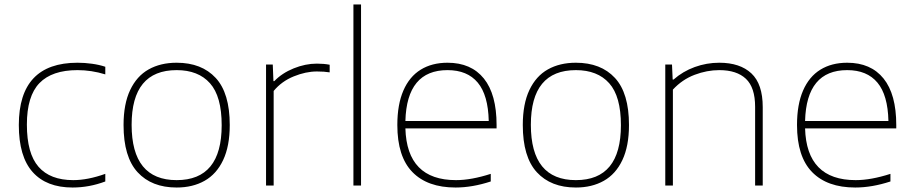

<svg xmlns="http://www.w3.org/2000/svg" viewBox="-20 -828 4074 857"><path d="M64 -270Q64 -548 326 -548Q358 -548 390.5 -543.5Q423 -539 450 -530V-496Q388 -515 326 -515Q212 -515 156 -457Q100 -399 100 -272Q100 -143 152 -83.5Q204 -24 307 -24Q371.5 -24 450 -52V-18Q378 9 304 9Q187.5 9 125.8 -60Q64 -129 64 -270Z M531.5 -270Q531.5 -364 561 -426.2Q590.5 -488.5 643.5 -518.2Q696.5 -548 768.5 -548Q880 -548 942.8 -480.2Q1005.5 -412.5 1005.5 -270Q1005.5 -176 976 -113.5Q946.5 -51 893.2 -21Q840 9 768.5 9Q657 9 594.2 -59.2Q531.5 -127.5 531.5 -270ZM969.5 -269Q969.5 -398 917.2 -456.5Q865 -515 768.5 -515Q567.5 -515 567.5 -271Q567.5 -24 768.5 -24Q969.5 -24 969.5 -269Z M1167.5 -540H1197.5L1200.5 -466H1204.5Q1238.5 -501.5 1290.8 -522.8Q1343 -544 1394.5 -544Q1425.5 -544 1451.5 -539V-505Q1427.5 -509 1394.5 -509Q1345 -509 1291 -487Q1237 -465 1201.5 -422V0H1167.5Z M1557.5 0V-808H1591.5V0Z M2196.5 -255H1789.5Q1796 -24 2015.5 -24Q2083.5 -24 2170.5 -52V-18Q2088 9 2013.5 9Q1888 9 1820.8 -60Q1753.5 -129 1753.5 -270Q1753.5 -361.5 1780.5 -423.8Q1807.5 -486 1857.8 -517Q1908 -548 1977.5 -548Q2083 -548 2139.8 -477.5Q2196.5 -407 2196.5 -270ZM1789.5 -288H2161.5Q2159 -403.5 2112.5 -459.2Q2066 -515 1977.5 -515Q1795.5 -515 1789.5 -288Z M2313.5 -270Q2313.5 -364 2343 -426.2Q2372.5 -488.5 2425.5 -518.2Q2478.5 -548 2550.5 -548Q2662 -548 2724.8 -480.2Q2787.5 -412.5 2787.5 -270Q2787.5 -176 2758 -113.5Q2728.5 -51 2675.2 -21Q2622 9 2550.5 9Q2439 9 2376.2 -59.2Q2313.5 -127.5 2313.5 -270ZM2751.5 -269Q2751.5 -398 2699.2 -456.5Q2647 -515 2550.5 -515Q2349.5 -515 2349.5 -271Q2349.5 -24 2550.5 -24Q2751.5 -24 2751.5 -269Z M2949.5 -540H2979.5L2982.5 -473H2986.5Q3028 -509.5 3081 -528.8Q3134 -548 3190.5 -548Q3283 -548 3333.8 -500.5Q3384.5 -453 3384.5 -350V0H3350.5V-351Q3350.5 -437.5 3309.5 -476.2Q3268.5 -515 3190.5 -515Q3135.5 -515 3080.2 -494Q3025 -473 2983.5 -428V0H2949.5Z M3980.5 -255H3573.5Q3580 -24 3799.5 -24Q3867.5 -24 3954.5 -52V-18Q3872 9 3797.5 9Q3672 9 3604.8 -60Q3537.5 -129 3537.5 -270Q3537.5 -361.5 3564.5 -423.8Q3591.5 -486 3641.8 -517Q3692 -548 3761.5 -548Q3867 -548 3923.8 -477.5Q3980.5 -407 3980.5 -270ZM3573.5 -288H3945.5Q3943 -403.5 3896.5 -459.2Q3850 -515 3761.5 -515Q3579.5 -515 3573.5 -288Z"/></svg>

Font: Encode Sans Expanded Thin
Style: Regular
Weight: 250
Width: 7
Designer: Multiple Designers
Foundry: Impallari Type
Version: Version 2.000